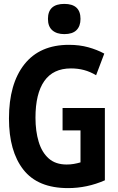

<svg xmlns="http://www.w3.org/2000/svg" viewBox="-20 -955 603 985"><path d="M329 10Q174 10 100 -84.5Q26 -179 26 -347Q26 -525 105 -625Q184 -725 334 -725Q388 -725 433 -712.5Q478 -700 515 -680L473 -569Q443 -587 411.5 -595.5Q380 -604 344 -604Q253 -604 207.5 -539.5Q162 -475 162 -351Q162 -282 178.5 -227.5Q195 -173 230 -142Q265 -111 322 -111Q341 -111 358.5 -114Q376 -117 393 -122V-286H301V-401H518V-30Q427 10 329 10ZM310 -780Q271 -780 248.5 -799.5Q226 -819 226 -858Q226 -935 310 -935Q393 -935 393 -858Q393 -821 372.5 -800.5Q352 -780 310 -780Z"/></svg>

Font: Noto Sans Mono SemiCondensed
Style: Bold
Weight: 700
Width: 4
Designer: Monotype Design Team
Foundry: Monotype Imaging Inc.
Version: Version 2.014